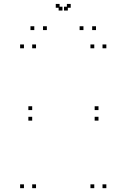

<svg xmlns="http://www.w3.org/2000/svg" viewBox="-20 -972 660 1002"><path d="M168 -720V-740H148V-720ZM105 -720V-740H85V-720ZM105 10V-10H85V10ZM168 10V-10H148V10ZM535 -720V-740H515V-720ZM472 -720V-740H452V-720ZM472 10V-10H452V10ZM535 10V-10H515V10ZM494 -342.5V-362.5H474V-342.5ZM494 -397.5V-417.5H474V-397.5ZM148 -397.5V-417.5H128V-397.5ZM148 -342.5V-362.5H128V-342.5ZM224.5 -815V-835H204.5V-815ZM334 -917V-937H314V-917ZM306 -917V-937H286V-917ZM415.5 -815V-835H395.5V-815ZM481 -815V-835H461V-815ZM349 -931.5V-951.5H329V-931.5ZM291 -931.5V-951.5H271V-931.5ZM159 -815V-835H139V-815Z"/></svg>

Font: Monaspace Neon Dots Var
Style: Regular
Weight: 400
Designer: Riley Cran and the Lettermatic Team
Version: Version 1.100 (Monaspace Neon Dots)